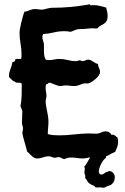

<svg xmlns="http://www.w3.org/2000/svg" viewBox="-20 -745 580 892"><path d="M513.2 76.2Q513.2 93.3 506.8 102.5Q500.5 111.8 492.2 115.2L476.1 121.1Q472.2 123.5 468.8 125.2Q465.3 127 457 127Q454.1 127 452.4 126.7Q450.7 126.5 448.2 125Q445.8 125 443.6 125.5Q441.4 126 439.9 126H433.1Q426.3 126 423.6 124.8Q420.9 123.5 419.9 121.1L418.9 120.1Q418 118.2 414.1 116.9Q410.2 115.7 405 113.3Q399.9 110.8 394.5 106.7Q389.2 102.5 384.8 95.2Q381.8 87.4 376 83V69.8Q376 67.4 374 64.5Q372.1 61.5 372.1 57.1Q372.1 52.2 373 48.3Q374 44.4 374 39.1Q374 37.6 373.8 35.4Q373.5 33.2 371.1 29.8Q376.5 24.4 384.3 11.5Q392.1 -1.5 398.9 -14.2Q389.2 -12.7 380.9 -10.7Q372.6 -8.8 365.2 -8.8Q352.5 -8.8 338.6 -11Q324.7 -13.2 311 -13.2Q302.7 -13.2 295.2 -11.5Q287.6 -9.8 279.8 -5.9Q272.5 -5.9 266.4 -10.5Q260.3 -15.1 252 -15.1Q247.6 -15.1 244.1 -13.7Q240.7 -12.2 235.8 -12.2Q227.5 -12.2 220.5 -15.6Q213.4 -19 205.1 -19Q192.9 -19 179.7 -13.9Q166.5 -8.8 152.8 -8.8Q145 -8.8 138.9 -12.2Q132.8 -15.6 127.2 -20.8Q121.6 -25.9 116.7 -31.2Q111.8 -36.6 106 -41Q105 -46.9 101.3 -59.6Q97.7 -72.3 93.8 -85.9Q89.8 -99.6 86.9 -111.3Q84 -123 84 -127Q84 -132.3 85.4 -137.5Q86.9 -142.6 86.9 -147.9Q86.9 -154.8 84.5 -160.9Q82 -167 82 -173.8Q82 -175.3 82.3 -183.1Q82.5 -190.9 82.8 -200Q83 -209 83.3 -216.8Q83.5 -224.6 84 -226.1Q83 -232.9 80.3 -239Q77.6 -245.1 75.2 -252Q80.1 -278.8 80.6 -303Q81.1 -327.1 81.1 -355Q81.1 -357.4 78.6 -358.6Q76.2 -359.9 73 -360.4Q69.8 -360.8 66.7 -360.8Q63.5 -360.8 62 -360.8Q59.1 -360.8 55.7 -361.3Q52.2 -361.8 49.8 -365.2Q41 -367.7 34.9 -374.3Q28.8 -380.9 22 -387.2V-393.1Q21.5 -401.4 23.7 -408.9Q25.9 -416.5 28.6 -424.1Q31.2 -431.6 33.7 -439.2Q36.1 -446.8 37.1 -455.1Q41.5 -458 46.4 -459.2Q51.3 -460.4 49.8 -467.8Q54.7 -471.7 62.7 -471.4Q70.8 -471.2 76.2 -471.2H78.1Q79.6 -476.6 79.8 -481.7Q80.1 -486.8 80.1 -492.2Q80.1 -517.6 75.4 -542.5Q70.8 -567.4 70.8 -592.8Q70.8 -600.1 73.2 -613.5Q75.7 -627 79.1 -641.4Q82.5 -655.8 86.4 -669.2Q90.3 -682.6 92.8 -689.9Q106.4 -692.4 118.4 -697.8Q130.4 -703.1 143.1 -703.1Q150.4 -703.1 158.2 -701.7Q166 -700.2 172.9 -700.2Q179.7 -700.2 185.1 -701.7Q190.4 -703.1 196.3 -704.6Q202.1 -706.1 209.5 -707.5Q216.8 -709 227.1 -709Q266.1 -709 306.4 -712.6Q346.7 -716.3 386.2 -723.1Q388.7 -723.1 390.9 -724.1Q393.1 -725.1 396 -725.1Q397.5 -725.1 399.2 -722.9Q400.9 -720.7 401.9 -719.2Q404.8 -720.7 408.9 -720.9Q413.1 -721.2 417 -721.2Q431.2 -721.2 445.3 -717Q459.5 -712.9 473.1 -710Q475.6 -700.2 477.8 -690.9Q480 -681.6 480 -671.9Q480 -655.3 475.1 -647.2Q470.2 -639.2 462.9 -634.5Q455.6 -629.9 447.3 -625.7Q439 -621.6 432.1 -612.8H424.8Q406.7 -614.7 388.7 -612.3Q370.6 -609.9 352.1 -609.9Q344.7 -609.9 339.1 -608.6Q333.5 -607.4 328.9 -605.5Q324.2 -603.5 319.3 -601.3Q314.5 -599.1 308.1 -597.2Q300.3 -598.6 293.5 -599.4Q286.6 -600.1 278.8 -600.1Q253.4 -600.1 229.5 -594.2Q205.6 -588.4 181.2 -586.9Q176.8 -581.1 176.8 -574.2Q176.8 -564.9 179.9 -556.4Q183.1 -547.9 184.1 -539.1Q184.6 -530.3 184.3 -520.8Q184.1 -511.2 184.3 -502Q184.6 -492.7 186.3 -483.9Q188 -475.1 192.9 -467.8Q195.8 -466.8 199.5 -466.3Q203.1 -465.8 207 -465.8Q219.2 -465.8 231.7 -468.5Q244.1 -471.2 255.9 -471.2Q275.4 -471.2 294.2 -466.1Q313 -460.9 333 -460.9Q337.4 -460.9 342 -462.9Q346.7 -464.8 352.1 -464.8Q354.5 -464.8 356.9 -462.9Q359.4 -460.9 363.8 -460.9Q370.6 -460.9 376.5 -464.4Q382.3 -467.8 390.1 -467.8Q396.5 -467.8 402.1 -465.1Q407.7 -462.4 413.1 -458.7Q418.5 -455.1 423.8 -451.9Q429.2 -448.7 435.1 -448.2Q435.1 -438.5 439.9 -429.7Q444.8 -420.9 444.8 -411.1Q444.8 -403.3 439 -394.8Q433.1 -386.2 424.8 -378.9Q416.5 -371.6 407.5 -365.7Q398.4 -359.9 392.1 -357.9Q388.2 -356.9 384.5 -357.4Q380.9 -357.9 377.9 -357.9Q371.6 -357.9 365.2 -356Q358.9 -354 352.8 -351.6Q346.7 -349.1 340.1 -347.2Q333.5 -345.2 326.2 -345.2Q315.4 -345.2 304.9 -346.7Q294.4 -348.1 283.2 -348.1Q276.9 -348.1 271.5 -346.7Q266.1 -345.2 259.8 -345.2Q254.4 -345.2 247.1 -347.7Q239.7 -350.1 232.4 -353Q225.1 -356 218.8 -358.4Q212.4 -360.8 209 -360.8Q207 -360.8 205.8 -359.6Q204.6 -358.4 203.4 -357.2Q202.1 -356 200.4 -355Q198.7 -354 195.8 -355Q193.4 -350.6 192.6 -345.9Q191.9 -341.3 191.9 -336.9Q191.9 -327.1 193.8 -318.1Q195.8 -309.1 195.8 -299.8Q195.8 -293 193.8 -285.9Q191.9 -278.8 191.9 -272Q191.9 -265.6 193.8 -254.2Q195.8 -242.7 198.5 -230Q201.2 -217.3 203.1 -204.3Q205.1 -191.4 205.1 -182.1Q205.1 -167 203.6 -152.1Q202.1 -137.2 202.1 -122.1Q215.8 -118.2 229 -117.2Q242.2 -116.2 255.9 -116.2Q288.1 -116.2 320.8 -120.1Q353.5 -124 386.2 -125Q396.5 -125 406.5 -124.5Q416.5 -124 426.8 -124Q439 -124 449.7 -129.4Q460.4 -134.8 471.2 -134.8Q489.7 -134.8 498 -118.2L502 -119.1Q506.3 -119.6 509.3 -118.2Q512.2 -116.7 514.9 -114.7Q517.6 -112.8 520 -110.4Q522.5 -107.9 525.9 -106Q528.8 -95.7 528.8 -85.9Q528.8 -73.7 524.7 -63Q520.5 -52.2 516.1 -41Q510.7 -36.6 503.9 -34.2Q497.1 -31.7 491.2 -27.8Q485.8 -23.9 481.4 -22.2Q477.1 -20.5 473.1 -19Q472.2 -16.6 472.2 -15.1Q472.2 -13.7 472.2 -11.2Q466.3 -8.3 460.2 -0.2Q454.1 7.8 449.5 17.1Q444.8 26.4 441.9 35.6Q439 44.9 439 50.8Q439 57.1 442.1 61.5Q445.3 65.9 452.1 65.9Q456.1 65.9 460.4 63.2Q464.8 60.5 467.8 58.1L471.2 55.2Q479.5 55.2 481 51.8L487.8 49.8Q493.2 49.8 497.8 52.2Q502.4 54.7 505.9 58.6Q509.3 62.5 511.2 67.1Q513.2 71.8 513.2 76.2Z"/></svg>

Font: Margarine
Style: Regular
Weight: 400
Designer: Astigmatic (AOETI)
Foundry: Astigmatic (AOETI)
Version: Version 1.000